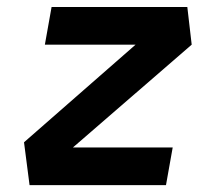

<svg xmlns="http://www.w3.org/2000/svg" viewBox="-20 -538 626 558"><path d="M537.1 -408.2 524.4 -517.6H129.9L110.4 -408.2H374L49.8 -124.5L65.9 0H462.4L481.9 -109.4H191.9Z"/></svg>

Font: Cascadia Code SemiBold
Style: Italic
Weight: 600
Italic angle: -10°
Monospace: yes
Designer: Aaron Bell
Foundry: Saja Typeworks
Version: Version 2404.023